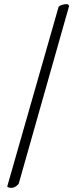

<svg xmlns="http://www.w3.org/2000/svg" viewBox="-20 -722 384 928"><path d="M302 -702Q311 -702 314 -693L71 164Q70 169 58 178Q47 186 33 186Q28 186 22 184Q18 182 16 181L15 179L263 -688Q263 -690 268 -693Q272 -696 282 -699Q291 -702 302 -702Z"/></svg>

Font: Amiri
Style: Regular
Weight: 400
Designer: Khaled Hosny
Version: Version 0.114